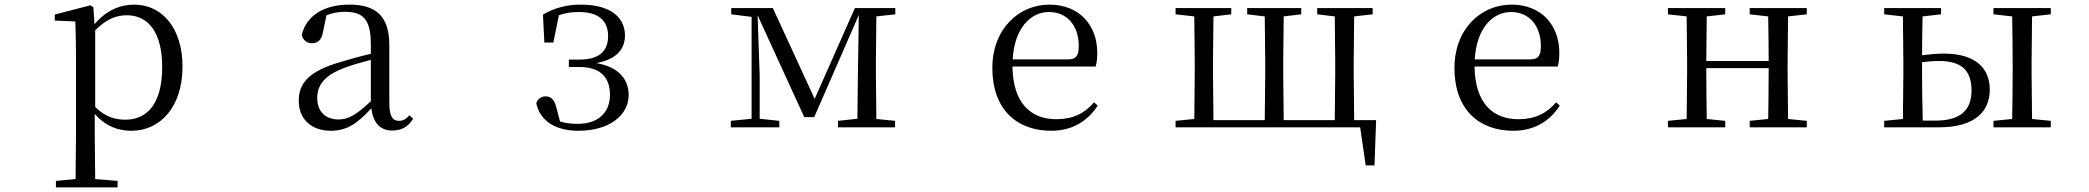

<svg xmlns="http://www.w3.org/2000/svg" viewBox="-20 -551 9040 831"><path d="M548 15C677 15 770 -92 770 -263C770 -427 683 -531 561 -531C500 -531 439 -506 389 -446L384 -520L371 -528L217 -488V-462L306 -458C308 -408 309 -355 309 -287V27L307 224L222 232V260H489V232L392 224L390 27V-58C438 -3 494 15 548 15ZM392 -420C442 -470 485 -485 529 -485C620 -485 682 -413 682 -261C682 -95 611 -33 524 -33C475 -33 435 -46 392 -88Z M1678 14C1717 14 1747 -2 1768 -37L1752 -52C1736 -34 1724 -28 1707 -28C1680 -28 1665 -45 1665 -108V-355C1665 -479 1609 -531 1493 -531C1380 -531 1306 -482 1286 -400C1292 -377 1307 -364 1330 -364C1355 -364 1372 -377 1378 -413L1393 -485C1420 -495 1445 -500 1471 -500C1550 -500 1585 -470 1585 -359V-318C1541 -308 1494 -295 1452 -282C1320 -244 1273 -193 1273 -115C1273 -32 1332 15 1411 15C1483 15 1528 -18 1587 -82C1595 -22 1623 14 1678 14ZM1585 -113C1522 -53 1486 -34 1446 -34C1390 -34 1353 -66 1353 -128C1353 -183 1386 -226 1470 -257C1504 -270 1544 -281 1585 -292Z M2483 15C2623 15 2701 -57 2701 -139C2701 -208 2658 -261 2561 -278C2650 -294 2685 -340 2685 -398C2684 -481 2616 -531 2494 -531C2433 -531 2380 -517 2330 -488L2336 -367H2375L2399 -485C2426 -495 2454 -499 2486 -499C2569 -499 2611 -463 2612 -396C2612 -329 2573 -293 2487 -293H2442V-261H2489C2583 -261 2620 -211 2620 -141C2620 -62 2567 -15 2481 -15C2452 -15 2428 -18 2404 -25L2387 -89C2379 -121 2363 -134 2341 -134C2324 -134 2307 -124 2301 -104C2318 -25 2388 15 2483 15Z M3233 0H3353V-28L3268 -37V-223L3259 -485L3461 -44H3504L3697 -486L3693 -222L3691 -37L3607 -28V0H3854V-28L3773 -36L3771 -229V-288L3773 -480L3855 -489V-516H3680L3506 -123L3325 -516H3145V-489L3233 -478V-37L3143 -28V0Z M4530 15C4620 15 4687 -26 4731 -94L4715 -108C4674 -60 4623 -35 4552 -35C4442 -35 4364 -104 4362 -263H4722C4727 -279 4729 -299 4729 -323C4729 -441 4652 -531 4522 -531C4389 -531 4275 -425 4275 -257C4275 -76 4382 15 4530 15ZM4363 -294C4370 -424 4437 -499 4520 -499C4601 -499 4649 -437 4649 -352C4649 -312 4639 -294 4604 -294Z M5068 0H5867L5891 165H5929L5936 -31H5841L5839 -229V-288L5841 -480L5921 -489V-516H5681V-489L5757 -480L5759 -288V-229L5757 -31H5536L5534 -229V-288L5536 -480L5612 -489V-516H5378V-489L5454 -480L5456 -288V-229L5454 -31H5232L5230 -229V-288L5232 -480L5309 -489V-516H5068V-489L5149 -480L5151 -288V-229L5149 -36L5068 -28Z M6530 15C6620 15 6687 -26 6731 -94L6715 -108C6674 -60 6623 -35 6552 -35C6442 -35 6364 -104 6362 -263H6722C6727 -279 6729 -299 6729 -323C6729 -441 6652 -531 6522 -531C6389 -531 6275 -425 6275 -257C6275 -76 6382 15 6530 15ZM6363 -294C6370 -424 6437 -499 6520 -499C6601 -499 6649 -437 6649 -352C6649 -312 6639 -294 6604 -294Z M7553 -489 7633 -480C7634 -426 7635 -346 7635 -287H7365L7367 -480L7447 -489V-516H7199V-489L7280 -480L7282 -288V-229L7280 -36L7199 -28V0H7447V-28L7367 -36C7366 -92 7365 -177 7365 -256H7635C7635 -177 7634 -92 7633 -36L7553 -28V0H7800V-28L7719 -36L7717 -229V-288L7719 -480L7800 -489V-516H7553Z M8135 0H8373C8530 0 8592 -71 8592 -163C8592 -252 8535 -319 8393 -319C8362 -319 8330 -316 8299 -312C8299 -364 8300 -432 8301 -480L8381 -489V-516H8135V-489L8216 -480L8218 -288V-229L8216 -36L8135 -28ZM8299 -282C8323 -285 8347 -287 8373 -287C8468 -287 8513 -247 8513 -160C8513 -70 8461 -29 8356 -29H8302C8300 -85 8299 -171 8299 -229ZM8608 -489 8689 -480C8690 -424 8691 -342 8691 -288V-229C8691 -174 8690 -92 8689 -36L8608 -28V0H8856V-28L8775 -36L8773 -229V-288L8775 -480L8856 -489V-516H8608Z"/></svg>

Font: Harano Aji Mincho CN
Style: Regular
Weight: 400
Foundry: Masamichi Hosoda
Version: HaranoAjiMinchoCN-Regular version 20230610;ttx 4.39.4